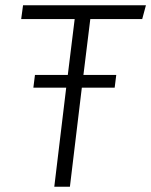

<svg xmlns="http://www.w3.org/2000/svg" viewBox="-20 -705 571 725"><path d="M185 0 230 -374H106L112 -422H236L262 -633H60L67 -685H531L517 -633H321L295 -422H419L413 -374H289L244 0Z"/></svg>

Font: Glekhifnjqigglhiwekvrgaqftz
Style: Regular
Weight: 300
Italic angle: -8°
Designer: Carrois Corporate & Edenspiekermann
Foundry: Carrois Corporate GbR & Edenspiekermann AG
Version: Version 2.001